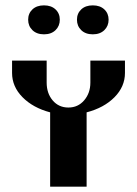

<svg xmlns="http://www.w3.org/2000/svg" viewBox="-20 -696 511 716"><path d="M446 -424Q446 -373 407 -333.5Q368 -294 303 -277V0H167V-277Q103 -294 64 -333.5Q25 -373 25 -424V-470H154V-388Q154 -348 176.5 -321.5Q199 -295 235 -295Q271 -295 294 -322Q317 -349 317 -388V-470H446ZM326 -676Q353 -676 369 -661Q385 -646 385 -622.5Q385 -599 369 -583.5Q353 -568 326 -568Q299 -568 283 -583.5Q267 -599 267 -622.5Q267 -646 283 -661Q299 -676 326 -676ZM144 -676Q171 -676 187 -661Q203 -646 203 -622.5Q203 -599 187 -583.5Q171 -568 144 -568Q117 -568 101 -583.5Q85 -599 85 -622.5Q85 -646 101 -661Q117 -676 144 -676Z"/></svg>

Font: Trochut
Style: Bold
Weight: 700
Designer: Andreu Balius
Foundry: Andreu Balius
Version: Version 1.001